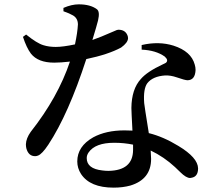

<svg xmlns="http://www.w3.org/2000/svg" viewBox="-20 -821 1040 894"><path d="M275.4 -768.6V-784.2Q313.5 -800.8 346.7 -800.8Q400.4 -800.8 430.7 -778.3Q446.3 -767.6 436.5 -725.6Q430.7 -702.1 410.2 -634.8Q442.4 -645.5 513.7 -676.8Q525.4 -682.6 531.2 -682.6Q562.5 -682.6 573.2 -657.2Q576.2 -650.4 576.2 -642.6Q575.2 -622.1 543.9 -599.6Q484.4 -567.4 381.8 -545.9Q298.8 -290 205.1 -147.5Q175.8 -103.5 157.2 -96.7Q150.4 -93.8 143.6 -93.8Q112.3 -93.8 102.5 -130.9Q100.6 -139.6 100.6 -149.4Q101.6 -176.8 123 -207Q250 -368.2 305.7 -534.2Q261.7 -529.3 232.4 -529.3Q157.2 -529.3 124 -571.3Q103.5 -598.6 86.9 -649.4L101.6 -660.2Q152.3 -619.1 182.6 -610.4Q208 -602.5 239.3 -602.5Q273.4 -602.5 329.1 -614.3Q340.8 -668.9 342.8 -707Q342.8 -735.4 320.3 -749Q303.7 -758.8 275.4 -768.6ZM599.6 -122.1V-147.5Q557.6 -156.2 511.7 -156.2Q423.8 -156.2 392.6 -111.3Q383.8 -98.6 383.8 -85Q383.8 -35.2 457 -27.3Q470.7 -25.4 485.4 -25.4Q598.6 -27.3 599.6 -122.1ZM639.6 -589.8V-611.3Q719.7 -629.9 788.1 -608.4Q870.1 -582 886.7 -520.5Q890.6 -507.8 890.6 -495.1Q888.7 -448.2 853.5 -447.3Q841.8 -447.3 802.7 -460.9Q774.4 -470.7 749 -469.7Q691.4 -465.8 666 -433.6Q646.5 -407.2 651.4 -340.8Q652.3 -329.1 672.9 -201.2Q740.2 -184.6 810.5 -141.6Q901.4 -86.9 902.3 -37.1Q902.3 2 871.1 6.8Q868.2 7.8 865.2 7.8Q846.7 7.8 819.3 -19.5Q801.8 -37.1 794.9 -43Q743.2 -90.8 681.6 -120.1Q683.6 -92.8 683.6 -81.1Q683.6 13.7 586.9 43Q551.8 52.7 508.8 52.7Q399.4 52.7 357.4 -10.7Q339.8 -38.1 339.8 -69.3Q339.8 -139.6 414.1 -181.6Q473.6 -213.9 559.6 -213.9Q585 -213.9 596.7 -212.9Q591.8 -303.7 591.8 -318.4Q592.8 -406.2 635.7 -453.1Q665 -487.3 738.3 -521.5Q747.1 -526.4 752 -528.3Q766.6 -540 747.1 -557.6Q706.1 -586.9 639.6 -589.8Z"/></svg>

Font: GenYoMin JP SemiBold
Style: Regular
Weight: 600
Version: Version 1.001;PS 1;hotconv 16.6.51;makeotf.lib2.5.65220 DEVE